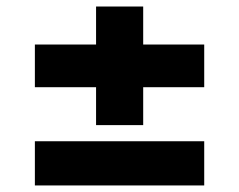

<svg xmlns="http://www.w3.org/2000/svg" viewBox="-20 -588 726 583"><path d="M85.9 -323.2V-452.8H271.7V-568.2H414.8V-452.8H600.1V-323.2H414.8V-208.1H271.7V-323.2ZM85.9 -24.9V-159.1H600.1V-24.9Z"/></svg>

Font: Inter P Extra Bold
Style: Regular
Weight: 800
Designer: Rasmus Andersson
Foundry: rsms
Version: Version 3.018;git-588b23468